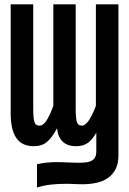

<svg xmlns="http://www.w3.org/2000/svg" viewBox="-20 -658 590 877"><path d="M131.8 -638.2V-158.2Q131.8 -121.1 136.7 -102.5Q141.6 -84 160.6 -84Q175.8 -84 190.4 -104.5Q205.1 -125 223.6 -174.3V-638.2H325.7V-158.2Q325.7 -121.1 330.6 -102.5Q335.4 -84 355 -84Q367.7 -84 383.3 -104.5Q398.9 -125 418 -174.3V-638.2H521V52.2Q521 89.8 507.8 115Q494.6 140.1 472.2 155.5Q449.7 170.9 419.9 177.2Q390.1 183.6 357.4 183.6Q349.6 183.6 339.8 183.3Q330.1 183.1 320.1 182.6Q310.1 182.1 300.5 181.9Q291 181.6 283.7 181.6Q244.6 181.6 212.6 185.1Q180.7 188.5 148.9 198.7V92.3Q170.9 86.9 194.3 84.7Q217.8 82.5 236.3 82.5Q262.7 82.5 288.3 84Q314 85.4 338.9 85.4Q358.9 85.4 374 83.5Q389.2 81.5 399.4 75.7Q409.7 69.8 414.8 59.3Q419.9 48.8 419.9 32.2V-51.8Q400.9 -18.6 379.9 -4.4Q358.9 9.8 328.6 9.8Q287.1 9.8 265.4 -12Q243.7 -33.7 240.7 -72.3Q229 -50.3 217.5 -34.7Q206.1 -19 193.6 -9Q181.2 1 166.7 5.4Q152.3 9.8 134.8 9.8Q80.1 9.8 54.4 -27.8Q28.8 -65.4 28.8 -140.1V-638.2Z"/></svg>

Font: Code New Roman
Style: Bold
Weight: 700
Monospace: yes
Designer: Sam Radian
Foundry: Code New Roman
Version: Version 1.508 October 19, 2014